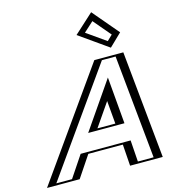

<svg xmlns="http://www.w3.org/2000/svg" viewBox="-161 -1299 1251 1424"><g transform="rotate(-15 465.0 -587.0)"><path d="M672.2 -1152 546 -1037 741.9 -899 821.4 -976ZM803.2 -825 885 0H683L671.4 -165H357.4L247 0H45L629.2 -825ZM657.9 -330H471.9L637.3 -570ZM667.6 -1130.4 569.9 -1041.3 743.7 -918.8 800.5 -973.7ZM788.5 -810 867.3 -15H698L686.4 -180H351.5L241.1 -15H71.8L634.8 -810ZM675.3 -315H445.5L649.8 -611.5ZM667.6 -1130.4 800.5 -973.7 743.7 -918.8 569.9 -1041.3ZM788.5 -810H634.8L71.8 -15H241.1L351.5 -180H686.4L698 -15H867.3ZM675.3 -315 649.8 -611.5 445.5 -315ZM672.2 -1152 821.4 -976 741.9 -899 546 -1037ZM803.2 -825H629.2L45 0H247L357.4 -165H671.4L683 0H885ZM657.9 -330 637.3 -570 471.9 -330ZM665.8 -1108.1 778.8 -974.9 737.9 -935.3 590.3 -1039.3ZM764.3 -810 843.1 -15H722.3L710.8 -180H327.1L216.7 -15H96.1L659.1 -810ZM699.6 -315 668.7 -674.3 421.1 -315ZM674 -1174.3 525.6 -1038.9 747.6 -882.4 843.1 -974.8ZM827.5 -825H604.9L20.7 0H271.4L381.9 -165H647.1L658.6 0H909.3ZM633.6 -330H496.2L618.3 -507.2Z"/></g></svg>

Font: Hussar Outliner
Style: Obl
Weight: 700
Foundry: Cannot Into Space Fonts
Version: Version 0.92